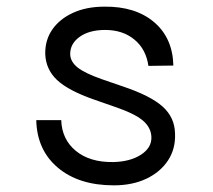

<svg xmlns="http://www.w3.org/2000/svg" viewBox="-20 -543 640 577"><path d="M322 14Q217 14 154 -39Q91 -92 89 -182H164Q166 -124 208 -89.5Q250 -55 320 -56Q371 -57 403.5 -78Q436 -99 435 -131Q434 -160 409 -181Q384 -202 325 -222L262 -244Q185 -271 151.5 -302.5Q118 -334 116 -380Q115 -422 137 -454Q159 -486 199.5 -504.5Q240 -523 294 -523Q387 -524 443 -476.5Q499 -429 501 -346L426 -345Q419 -395 384 -424Q349 -453 296 -453Q248 -453 219 -432Q190 -411 191 -379Q192 -357 213.5 -340Q235 -323 286 -305L350 -283Q433 -255 469 -222.5Q505 -190 506 -142Q508 -96 485 -61Q462 -26 420 -6Q378 14 322 14Z"/></svg>

Font: Orbit
Style: Regular
Weight: 400
Designer: Sooun Cho
Foundry: JAMO
Version: Version 1.000; ttfautohint (v1.8.4.7-5d5b);gftools[0.9.29]